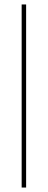

<svg xmlns="http://www.w3.org/2000/svg" viewBox="-20 -740 214 860"><path d="M77 100V-720H97V100Z"/></svg>

Font: DM Sans 11pt Thin
Style: Regular
Weight: 250
Version: Version 4.004;gftools[0.9.30]